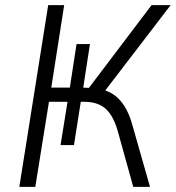

<svg xmlns="http://www.w3.org/2000/svg" viewBox="-20 -725 682 745"><path d="M55 0 167 -705H229L179 -385H251L277 -554H329L303 -385L325 -384L568 -705H642L377 -359L356 -381Q391 -377 417 -360.5Q443 -344 462 -314.5Q481 -285 493 -242L562 0H497L439 -209Q422 -273 391.5 -301.5Q361 -330 307 -330H282L295 -340L267 -162H215L242 -330H170L117 0Z"/></svg>

Font: Nunito Sans 10pt SemiCondensed Light
Style: Italic
Weight: 300
Width: 4
Italic angle: -9°
Designer: Vernon Adams
Foundry: Vernon Adams
Version: Version 3.101;gftools[0.9.27]